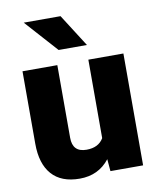

<svg xmlns="http://www.w3.org/2000/svg" viewBox="-85 -816 734 893"><g transform="rotate(-10 282.0 -370.0)"><path d="M360.8 -57.1Q308.6 9.8 219.7 9.8Q132.8 9.8 88.1 -40.8Q43.5 -91.3 43.5 -186V-528.3H208V-185.1Q208 -117.2 273.9 -117.2Q330.6 -117.2 354.5 -157.7V-528.3H520V0H365.7ZM359.9 -596.7H226.1L88.4 -750H262.2Z"/></g></svg>

Font: Roboto
Style: Regular
Weight: 900
Designer: Google
Version: Version 2.001171; 2014